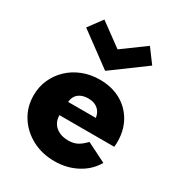

<svg xmlns="http://www.w3.org/2000/svg" viewBox="-200 -973 1037 1118"><g transform="rotate(30 319.0 -414.0)"><path d="M332.5 16Q248.5 16 181.5 -20Q114.5 -56 75.8 -117.5Q37 -179 37 -256.5Q37 -314 59 -363.2Q81 -412.5 120.5 -449.8Q160 -487 212.8 -507.5Q265.5 -528 327 -528Q407 -528 467.2 -494.8Q527.5 -461.5 561.5 -402.2Q595.5 -343 595.5 -265Q595.5 -258.5 595.2 -253Q595 -247.5 593.5 -231H225Q225 -200 239.5 -177Q254 -154 280.5 -141.2Q307 -128.5 343 -128.5Q376.5 -128.5 401.5 -141.2Q426.5 -154 454.5 -183.5L585.5 -118Q549.5 -55 482.2 -19.5Q415 16 332.5 16ZM230.5 -323H416.5Q413 -348 400.5 -365Q388 -382 368.5 -390.8Q349 -399.5 323 -399.5Q296 -399.5 275.8 -390.5Q255.5 -381.5 244 -364.5Q232.5 -347.5 230.5 -323ZM326.5 -587.5 104.5 -751 173.5 -844 326.5 -732 479.5 -844 548.5 -751Z"/></g></svg>

Font: Spartan Thin ExtraBold
Style: Regular
Weight: 800
Version: Version 1.004